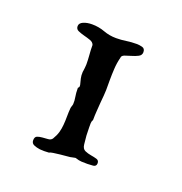

<svg xmlns="http://www.w3.org/2000/svg" viewBox="-67 -721 387 408"><g transform="rotate(20 126.0 -517.0)"><path d="M43 -386.7Q43 -394.5 47.9 -396.5Q52.7 -398.4 59.3 -398.9Q65.9 -399.4 72.3 -399.9Q78.6 -400.4 81.5 -404.8Q86.9 -413.6 89.4 -422.1Q91.8 -430.7 92.5 -439.7Q93.3 -448.7 93.3 -458.5Q93.3 -468.3 94.2 -478.5L95.2 -482.4Q95.7 -483.9 96.2 -485.4Q96.7 -486.8 96.7 -487.8Q97.2 -496.1 95.7 -503.9Q94.2 -511.7 94.2 -523.9Q96.7 -526.4 96.7 -527.1Q96.7 -527.8 96.7 -531.2Q94.7 -538.1 93.3 -544.7Q91.8 -551.3 92.3 -559.1Q92.3 -559.6 92.8 -562.3Q93.3 -564.9 93.5 -567.9Q93.8 -570.8 94 -573.5Q94.2 -576.2 94.2 -577.1Q94.2 -586.9 93.3 -597.7Q92.3 -608.4 92.3 -620.1Q90.3 -626 83.3 -628.4Q76.2 -630.9 68.6 -632.8Q61 -634.8 54.9 -637.5Q48.8 -640.1 48.8 -647Q48.8 -653.8 57.1 -657.5Q65.4 -661.1 76.7 -661.1Q91.8 -661.1 105.5 -656Q119.1 -650.9 134.3 -650.9Q145.5 -650.9 156.7 -652.6Q168 -654.3 180.7 -654.3Q185.5 -654.3 192.4 -652.6Q199.2 -650.9 199.2 -642.6Q199.2 -635.7 192.6 -632.3Q186 -628.9 178.2 -626.7Q170.4 -624.5 163.8 -622.1Q157.2 -619.6 157.2 -614.7Q153.8 -601.6 153.1 -588.1Q152.3 -574.7 152.3 -562V-540Q152.3 -535.2 151.6 -527.6Q150.9 -520 150.1 -510.7Q149.4 -501.5 148.7 -491.2Q147.9 -481 147.9 -470.7Q145.5 -466.8 145.5 -462.2Q145.5 -457.5 145.5 -453.1Q145.5 -441.9 146 -434.8Q146.5 -427.7 147.9 -415.5Q148.9 -405.8 155.5 -402.8Q162.1 -399.9 169.4 -398.7Q176.8 -397.5 182.6 -395.8Q188.5 -394 188.5 -387.7Q188.5 -380.4 181.4 -379.6Q174.3 -378.9 168.5 -378.9Q160.2 -378.9 154.8 -379.2Q149.4 -379.4 140.6 -382.3Q139.2 -381.8 137.7 -381.8Q136.7 -381.3 135.5 -381.3Q134.3 -381.3 133.3 -380.9Q130.4 -379.9 122.8 -379.4Q115.2 -378.9 107.2 -377.9Q99.1 -377 92.3 -376Q85.4 -375 83.5 -373.5Q71.8 -372.6 63 -373.5Q55.2 -374.5 49.1 -377.2Q43 -379.9 43 -386.7Z"/></g></svg>

Font: IM FELL French Canon
Style: Regular
Weight: 400
Designer: Igino Marini
Foundry: Igino Marini,
Version: 3.00